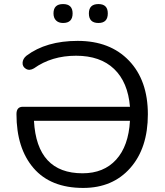

<svg xmlns="http://www.w3.org/2000/svg" viewBox="-20 -915 809 944"><path d="M464 -802Q417 -802 417 -849Q417 -895 464 -895Q510 -895 510 -849Q510 -802 464 -802ZM290 -802Q268 -802 255.5 -814.5Q243 -827 243 -849Q243 -895 290 -895Q337 -895 337 -849Q337 -802 290 -802ZM389 9Q229 9 145 -88.5Q61 -186 61 -354Q61 -390 92 -390H619Q609 -511 541 -576Q473 -641 354 -641Q234 -641 147 -579Q125 -566 107.5 -576.5Q90 -587 91 -606.5Q92 -626 110 -641Q207 -714 362 -714Q521 -714 614 -617Q707 -520 707 -353Q707 -187 620.5 -89Q534 9 389 9ZM386 -63Q490 -63 551 -130Q612 -197 619 -321H147Q161 -63 386 -63Z"/></svg>

Font: Nunito
Style: Regular
Weight: 400
Designer: Vernon Adams
Foundry: Vernon Adams
Version: Version 3.602